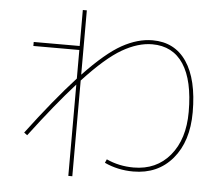

<svg xmlns="http://www.w3.org/2000/svg" viewBox="-56 -844 1112 957"><g transform="rotate(5 500.0 -365.0)"><path d="M320 -780H340V-458Q449 -573 527.5 -616.5Q606 -660 680 -660Q791 -660 850.5 -572Q910 -484 910 -320Q910 -174 836.5 -87Q763 0 640 0Q563 0 496 -31L504 -49Q567 -20 640 -20Q754 -20 822 -101.5Q890 -183 890 -320Q890 -477 836.5 -558.5Q783 -640 680 -640Q609 -640 530 -594.5Q451 -549 340 -429V50H320V-407Q221 -297 98 -134L82 -146Q212 -319 320 -437V-580H90V-600H320Z"/></g></svg>

Font: Mplus 1p Thin
Style: Regular
Weight: 250
Version: Version 1.061